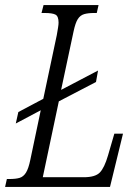

<svg xmlns="http://www.w3.org/2000/svg" viewBox="-39 -734 544 754"><path d="M-19 0 -12 -31H-2Q23 -31 38 -35.5Q53 -40 63 -56Q73 -72 80 -106L121 -301L23 -249L33 -294L131 -346L184 -596Q187 -613 189 -625.5Q191 -638 191 -645Q191 -670 179 -676.5Q167 -683 136 -683H124L132 -714H348L341 -683H331Q307 -683 291.5 -678.5Q276 -674 266.5 -659Q257 -644 250 -611L201 -381L346 -457L338 -412L192 -336L129 -38H290Q335 -38 353 -56.5Q371 -75 385 -123L410 -209H444L393 0Z"/></svg>

Font: Noto Serif ExtraCondensed Light
Style: Italic
Weight: 300
Width: 2
Italic angle: -12°
Designer: Monotype Design Team
Foundry: Monotype Imaging Inc.
Version: Version 2.014; ttfautohint (v1.8.4.7-5d5b)